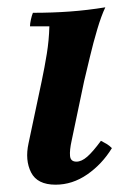

<svg xmlns="http://www.w3.org/2000/svg" viewBox="-20 -490 349 525"><path d="M132 15Q82 15 65 -18.5Q48 -52 58 -98L94 -268Q102 -306 108 -343Q114 -380 115 -418H62Q62 -425 64.5 -436.5Q67 -448 70 -455Q123 -455 171 -458.5Q219 -462 268 -470Q257 -447 246 -410Q235 -373 226 -335Q217 -297 210 -268L176 -106Q170 -79 171.5 -63.5Q173 -48 189 -48Q203 -48 218.5 -61.5Q234 -75 256 -105Q264 -101 271.5 -96.5Q279 -92 286 -85Q259 -41 218.5 -13Q178 15 132 15Z"/></svg>

Font: Poltawski Nowy SemiBold
Style: Italic
Weight: 600
Italic angle: -12°
Version: Version 1.001;gftools[0.9.25]